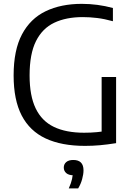

<svg xmlns="http://www.w3.org/2000/svg" viewBox="-20 -770 714 1022"><path d="M432.5 6.5Q307.5 6.5 223 -33Q138.5 -72.5 95.5 -155.2Q52.5 -238 52.5 -368.5Q52.5 -503 97 -587Q141.5 -671 223 -710.2Q304.5 -749.5 415.5 -749.5Q457.5 -749.5 498.8 -744Q540 -738.5 581 -727.5V-657Q536 -669.5 497 -674.2Q458 -679 420 -679Q332 -679 268.8 -649Q205.5 -619 171.5 -551Q137.5 -483 137.5 -368.5Q137.5 -260 170 -192.8Q202.5 -125.5 267 -94.5Q331.5 -63.5 427.5 -63.5Q463.5 -63.5 494.8 -66.5Q526 -69.5 553 -74.5L521 -41V-360H598V-8Q551 -0.5 512 3Q473 6.5 432.5 6.5ZM346 233Q359 204 363.5 182.8Q368 161.5 368 141L380 163H372Q346 163 332.8 151.5Q319.5 140 319.5 122Q319.5 104 332.5 92.8Q345.5 81.5 370.5 81.5Q397 81.5 410.8 95.2Q424.5 109 424.5 136.5Q424.5 157.5 417.2 183.8Q410 210 396 233Z"/></svg>

Font: Encode Sans SC Condensed Thin
Style: Regular
Weight: 400
Version: Version 3.002